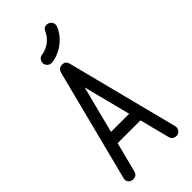

<svg xmlns="http://www.w3.org/2000/svg" viewBox="-303 -1041 1107 1107"><g transform="rotate(-45 250.5 -488.0)"><path d="M204 -803C205 -803 208 -803 209 -803C320 -818 377 -916 377 -943C377 -967 355 -980 340 -980C320 -980 313 -971 307 -958C289 -917 249 -883 199 -876C180 -874 167 -858 167 -840C167 -819 184 -803 204 -803ZM313 -280H165L239 -569ZM63 4C86 4 94 -8 99 -24L146 -207H332L379 -24C386 5 416 5 424 3C452 -5 453 -34 450 -42L275 -726C269 -748 258 -754 239 -754C216 -754 207 -738 203 -726L28 -42C27 -41 26 -34 26 -33C25 1 57 4 63 4Z"/></g></svg>

Font: LS
Style: Regular
Weight: 400
Designer: BSozoo
Foundry: BSozoo
Version: Version 001.000